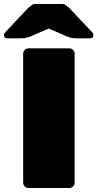

<svg xmlns="http://www.w3.org/2000/svg" viewBox="-47 -942 488 962"><path d="M300 0H96Q85 0 77 -8Q69 -16 69 -27V-673Q69 -684 77 -692Q85 -700 96 -700H300Q311 -700 319 -692Q327 -684 327 -673V-27Q327 -16 319 -8Q311 0 300 0ZM132 -922H262Q273 -922 278 -919Q283 -916 299 -903L416 -779Q421 -774 421 -766Q421 -750 405 -750H334Q315 -750 294 -757L197 -799L100 -757Q79 -750 60 -750H-11Q-27 -750 -27 -766Q-27 -774 -22 -779L95 -903Q111 -916 116 -919Q121 -922 132 -922Z"/></svg>

Font: Rubik One
Style: Regular
Weight: 400
Designer: Hubert and Fischer with Elvire Volk Leonovitch
Foundry: Hubert and Fischer with Elvire Volk Leonovitch
Version: Version 1.001